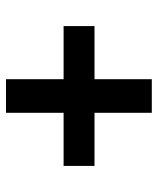

<svg xmlns="http://www.w3.org/2000/svg" viewBox="37 -626 526 640"><g transform="rotate(-90 300.0 -306.0)"><path d="M244 -63V-254H67V-357H244V-549H356V-357H533V-254H356V-63Z"/></g></svg>

Font: IBM Plex Sans KR SemiBold
Style: Regular
Weight: 600
Designer: Mike Abbink; Paul van der Laan; Pieter van Rosmalen; Wujin Sim; Chorong Kim; Dohee Lee;
Foundry: Sandoll Inc.
Version: Version 1.000